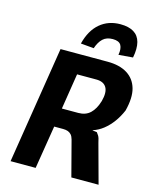

<svg xmlns="http://www.w3.org/2000/svg" viewBox="-135 -1026 905 1117"><g transform="rotate(15 318.0 -467.5)"><path d="M38 0 150 -705H434Q506 -705 552 -676.5Q598 -648 613.5 -594Q629 -540 608 -458Q591 -418 567.5 -386Q544 -354 515 -331Q486 -308 451 -297L461 -295L479 -293Q484 -287 491 -276Q498 -265 504 -235L568 0H404L348 -214Q343 -232 334.5 -241.5Q326 -251 314 -255.5Q302 -260 285 -260H231L189 0ZM247 -373H346Q390 -373 417.5 -399Q445 -425 460 -475Q475 -531 458 -559.5Q441 -588 397 -588H281ZM335 -760 256 -767Q277 -850 327.5 -892.5Q378 -935 450 -935Q500 -935 530.5 -916.5Q561 -898 571 -860.5Q581 -823 570 -767L484 -760Q491 -798 479 -819Q467 -840 429 -840Q392 -840 370 -819.5Q348 -799 335 -760Z"/></g></svg>

Font: Nunito Sans 7pt Condensed ExtraBold
Style: Italic
Weight: 800
Width: 3
Italic angle: -9°
Designer: Vernon Adams
Foundry: Vernon Adams
Version: Version 3.101;gftools[0.9.27]